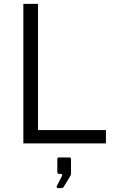

<svg xmlns="http://www.w3.org/2000/svg" viewBox="-20 -743 602 995"><path d="M101 -723V0H529V-69H177V-723ZM280 232H293C303 232 307 231 311 224L346 166C346 164 348 161 348 158V82C348 76 345 73 340 73H285C280 73 277 76 277 83V147C277 155 279 158 287 158H295C302 158 305 164 300 171L274 222C272 226 275 232 280 232Z"/></svg>

Font: United Sans Light
Style: Regular
Weight: 300
Designer: Pablo Impallari, Rodrigo Fuenzalida (Modified by Dan O. Williams)
Version: Version 1.000;PS 001.000;hotconv 1.0.88;makeotf.lib2.5.64775